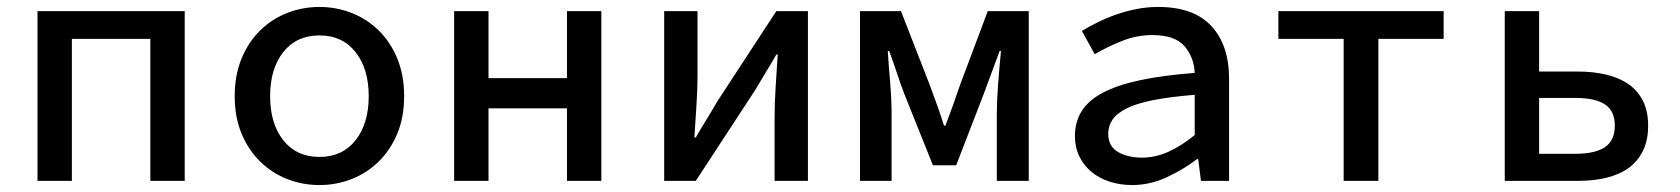

<svg xmlns="http://www.w3.org/2000/svg" viewBox="-20 -521 4840 553"><path d="M88 0V-489H512V0H413V-409H187V0Z M900 12Q852 12 808 -5Q764 -22 730 -55Q696 -88 676 -135.5Q656 -183 656 -244Q656 -305 676 -353Q696 -401 730 -434Q764 -467 808 -484Q852 -501 900 -501Q948 -501 992 -484Q1036 -467 1070 -434Q1104 -401 1124 -353Q1144 -305 1144 -244Q1144 -183 1124 -135.5Q1104 -88 1070 -55Q1036 -22 992 -5Q948 12 900 12ZM900 -69Q966 -69 1004 -117Q1042 -165 1042 -244Q1042 -323 1004 -371Q966 -419 900 -419Q834 -419 796 -371Q758 -323 758 -244Q758 -165 796 -117Q834 -69 900 -69Z M1288 0V-489H1387V-296H1613V-489H1712V0H1613V-209H1387V0Z M1893 0V-489H1989V-303Q1989 -265 1986 -218.5Q1983 -172 1980 -125H1984Q1997 -148 2015 -177Q2033 -206 2046 -229L2216 -489H2307V0H2211V-185Q2211 -224 2214 -270.5Q2217 -317 2220 -364H2216Q2203 -341 2185 -311.5Q2167 -282 2154 -260L1984 0Z M2457 0V-489H2575L2658 -276Q2669 -246 2679.5 -217Q2690 -188 2699 -159H2703Q2714 -188 2724.5 -217Q2735 -246 2745 -276L2825 -489H2943V0H2851V-194Q2851 -211 2852 -234Q2853 -257 2855 -282Q2857 -307 2859 -331Q2861 -355 2863 -374H2859Q2848 -345 2836.5 -313Q2825 -281 2814 -252L2734 -45H2667L2584 -252Q2573 -281 2562.5 -313Q2552 -345 2541 -374H2537Q2538 -355 2540 -331Q2542 -307 2544 -282Q2546 -257 2547 -234Q2548 -211 2548 -194V0Z M3241 12Q3206 12 3175.5 2Q3145 -8 3123 -26.5Q3101 -45 3088.5 -71Q3076 -97 3076 -129Q3076 -170 3095.5 -201Q3115 -232 3156.5 -254Q3198 -276 3263.5 -290Q3329 -304 3421 -311Q3419 -356 3391.5 -388Q3364 -420 3299 -420Q3254 -420 3211.5 -403Q3169 -386 3133 -365L3096 -432Q3116 -444 3141 -456.5Q3166 -469 3194.5 -479Q3223 -489 3253.5 -495Q3284 -501 3316 -501Q3418 -501 3469 -446Q3520 -391 3520 -294V0H3439L3431 -63H3428Q3389 -33 3340.5 -10.5Q3292 12 3241 12ZM3269 -67Q3308 -67 3345.5 -84Q3383 -101 3421 -132V-248Q3349 -242 3301 -232.5Q3253 -223 3224.5 -208.5Q3196 -194 3184 -176Q3172 -158 3172 -136Q3172 -99 3200.5 -83Q3229 -67 3269 -67Z M3850 0V-409H3662V-489H4138V-409H3950V0Z M4314 0V-489H4413V-315H4524Q4569 -315 4606.5 -306Q4644 -297 4670.5 -278.5Q4697 -260 4712 -230.5Q4727 -201 4727 -159Q4727 -117 4712 -86.5Q4697 -56 4670.5 -37Q4644 -18 4606.5 -9Q4569 0 4524 0ZM4413 -78H4516Q4575 -78 4603 -97.5Q4631 -117 4631 -159Q4631 -201 4603 -220Q4575 -239 4516 -239H4413Z"/></svg>

Font: Source Code Pro Medium
Style: Regular
Weight: 500
Monospace: yes
Designer: Paul D. Hunt, Teo Tuominen
Foundry: Adobe Systems Incorporated
Version: Version 2.030;PS 1.000;hotconv 16.6.51;makeotf.lib2.5.65220